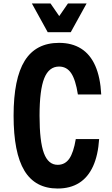

<svg xmlns="http://www.w3.org/2000/svg" viewBox="-20 -1064 640 1102"><path d="M311 18Q182 18 120 -84.5Q58 -187 58 -400Q58 -613 122 -715.5Q186 -818 319 -818Q393 -818 445.5 -785Q498 -752 527 -686Q556 -620 561 -522H427Q414 -606 388.5 -644Q363 -682 319 -682Q261 -682 234 -615Q207 -548 207 -400Q207 -252 232 -185Q257 -118 311 -118Q353 -118 377.5 -153Q402 -188 415 -266H549Q543 -173 514 -109.5Q485 -46 434 -14Q383 18 311 18ZM477 -1044 386 -879H254L163 -1044H270L357 -918H283L370 -1044Z"/></svg>

Font: Martian Mono Condensed SemiBold
Style: Regular
Weight: 600
Width: 3
Designer: Roman Shamin
Foundry: Evil Martians
Version: Version 1.000